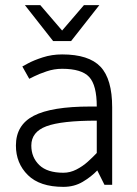

<svg xmlns="http://www.w3.org/2000/svg" viewBox="-20 -720 532 748"><path d="M102 -153Q102 -107 133 -77Q164 -47 227 -47Q253 -47 277.5 -59.5Q302 -72 322 -90Q342 -108 357 -124V-250Q219 -250 160.5 -228Q102 -206 102 -153ZM227 8Q135 8 88.5 -38Q42 -84 42 -153Q42 -233 111.5 -269Q181 -305 332 -305H357Q357 -388 327.5 -420Q298 -452 222 -452Q191 -452 161.5 -442Q132 -432 113 -422.5Q94 -413 94 -413L67 -461Q67 -461 89 -473Q111 -485 146.5 -496.5Q182 -508 222 -508Q326 -508 371.5 -460Q417 -412 417 -302V0H387L359 -56Q335 -31 302 -11.5Q269 8 227 8ZM257 -560H187L77 -700H137L222 -601L307 -700H367Z"/></svg>

Font: Epunda Sans Light
Style: Regular
Weight: 300
Designer: Simon Atzbach
Foundry: typofactur
Version: Version 2.204; ttfautohint (v1.8.4.7-5d5b)